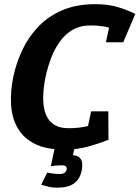

<svg xmlns="http://www.w3.org/2000/svg" viewBox="-20 -695 657 904"><path d="M406.7 -575.3Q358.7 -575.3 322.8 -554.8Q287 -534.3 261.8 -499.3Q236.7 -464.3 220.5 -421.3Q204.3 -378.3 194.7 -333.3H42.7Q57 -401.3 86.7 -462.8Q116.3 -524.3 163.2 -572.3Q210 -620.3 275.7 -647.8Q341.3 -675.3 428.3 -675.3Q490.7 -675.3 537 -661Q583.3 -646.7 617 -629.3L568.3 -537.3Q529.3 -555.7 491.7 -565.5Q454 -575.3 406.7 -575.3ZM304 -91.3Q351.3 -91.3 393 -101.2Q434.7 -111 482 -129.3L491.3 -37.3Q450 -20.3 397.5 -5.5Q345 9.3 282.7 9.3Q195.7 9.3 141.8 -18.7Q88 -46.7 61.7 -94.7Q35.3 -142.7 32 -204.5Q28.7 -266.3 42.7 -333.3H194.7Q185.3 -289 183.5 -246Q181.7 -203 191.8 -168Q202 -133 229 -112.2Q256 -91.3 304 -91.3ZM478.7 -496 507 -629.3H617L560.3 -496ZM409 -170.7H490L490.7 -37.3H380.7ZM270 83.3Q263 83.3 248.7 84.3Q234.3 85.3 219.3 87.3L238 0H331.3L323.3 36Q347 36 359.7 53Q372.3 70 364.3 110Q355.3 150 327.5 169.3Q299.7 188.7 247.7 188.7Q224.7 188.7 207.5 183.8Q190.3 179 174 175L202.3 117.3Q215.3 120.3 229.7 122.3Q244 124.3 261 124.3Q289 124.3 294 103.3Q297 83.3 270 83.3Z"/></svg>

Font: Epunda Slab Light
Style: Italic
Weight: 300
Italic angle: -12°
Designer: Simon Atzbach
Foundry: typofactur
Version: Version 1.102